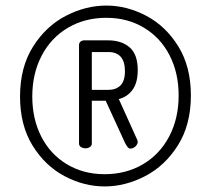

<svg xmlns="http://www.w3.org/2000/svg" viewBox="-20 -705 758 690"><path d="M362 -685Q436 -685 506 -648Q576 -611 621 -538Q666 -465 666 -362Q666 -257 619.5 -183Q573 -109 501.5 -72Q430 -35 356 -35Q282 -35 212 -72Q142 -109 97 -182Q52 -255 52 -358Q52 -463 98.5 -537Q145 -611 216.5 -648Q288 -685 362 -685ZM280 -560H368.7Q416.2 -560 445.6 -535Q475 -510 475 -453Q475 -408 456.5 -382.5Q438 -357 407 -349L473.1 -202.7Q474 -199.8 475 -196Q475 -186.5 466.7 -178.7Q458.4 -171 448.5 -171Q443 -171 439 -176Q435 -181 430 -190L359.8 -343H310V-188.7Q310 -182 303.4 -177Q296.8 -172 288 -172Q278 -172 271 -176.5Q264 -181.1 264 -189V-543Q264 -550 268.3 -554.5Q272.5 -559 280 -560ZM310 -382H368.7Q397 -382 413 -398Q429 -414.1 429 -449Q429 -518 369 -518H310ZM362 -641Q285.2 -641 224.6 -605.5Q164 -570 130 -505.4Q96 -440.8 96 -358Q96 -277.4 128.4 -214.1Q160.8 -150.7 220.1 -114.9Q279.5 -79 356 -79Q432.8 -79 493.4 -114.5Q554 -150 588 -214.6Q622 -279.2 622 -362Q622 -442.6 589.6 -505.9Q557.2 -569.3 497.9 -605.1Q438.5 -641 362 -641Z"/></svg>

Font: Dosis
Style: Regular
Weight: 400
Designer: Edgar Tolentino, Pablo Impallari, Igino Marini
Foundry: Edgar Tolentino, Pablo Impallari, Igino Marini
Version: Version 1.007;Glyphs 3.1.1 (3134)